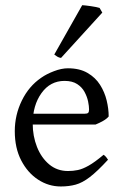

<svg xmlns="http://www.w3.org/2000/svg" viewBox="-20 -688 465 722"><path d="M388.7 -250Q380.9 -240.7 367.4 -233.2Q354 -225.6 339.4 -219.7H81.5L82.5 -260.3H297.9Q308.1 -260.3 311.5 -263.7Q314.9 -267.1 314.9 -276.4Q314.9 -288.6 311.3 -306.4Q307.6 -324.2 298.1 -342Q288.6 -359.9 270.3 -371.8Q252 -383.8 222.7 -383.8Q168.9 -383.8 136 -337.9Q103 -292 103 -223.1Q103 -176.3 119.1 -135.5Q135.3 -94.7 165 -69.8Q194.8 -44.9 235.8 -44.9Q254.9 -44.9 272.7 -48.6Q290.5 -52.2 313.5 -65.2Q336.4 -78.1 369.6 -106Q375 -102.5 379.6 -96.7Q384.3 -90.8 386.2 -87.4Q346.2 -43.9 317.9 -22.2Q289.6 -0.5 264.4 6.3Q239.3 13.2 208.5 13.2Q162.6 13.2 123.3 -12.5Q84 -38.1 59.8 -84.7Q35.6 -131.3 35.6 -194.8Q35.6 -255.4 62 -309.6Q88.4 -363.8 134.8 -395.5Q154.8 -409.7 183.1 -420.4Q211.4 -431.2 235.4 -431.2Q279.3 -431.2 309.1 -413.8Q338.9 -396.5 356.2 -369.1Q373.5 -341.8 381.1 -310.3Q388.7 -278.8 388.7 -250ZM209.5 -470.2Q201.7 -471.2 195.6 -474.9Q189.5 -478.5 184.1 -482.9L289.1 -668.5Q299.8 -668 322 -664.8Q344.2 -661.6 354.5 -658.2L364.7 -640.6Z"/></svg>

Font: Dai Banna SIL Light
Style: Regular
Weight: 300
Designer: Victor Gaultney
Foundry: SIL International
Version: Version 4.000